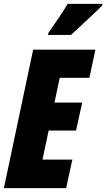

<svg xmlns="http://www.w3.org/2000/svg" viewBox="-25 -970 548 990"><path d="M-5 0 146 -714H467L436 -569H283L256 -441H399L367 -297H226L194 -147H348L316 0ZM222 -790H341Q354 -802 387 -832.5Q420 -863 453.5 -894.5Q487 -926 502 -942L503 -950H324Q301 -911 275.5 -874.5Q250 -838 225 -801Z"/></svg>

Font: Noto Sans Display Condensed Black
Style: Italic
Weight: 900
Width: 3
Italic angle: -192°
Designer: Monotype Design Team
Foundry: Monotype Imaging Inc.
Version: Version 1.900